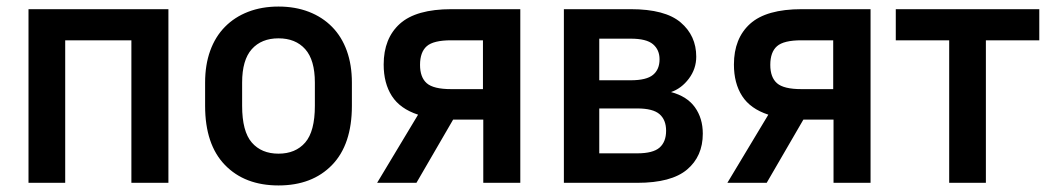

<svg xmlns="http://www.w3.org/2000/svg" viewBox="-20 -558 3203 586"><path d="M67 -530H494V0H381V-435H179V0H67Z M830 8Q727 8 666.5 -54.5Q606 -117 606 -235V-306Q606 -360 621.5 -403Q637 -446 666.5 -476Q696 -506 737.5 -522Q779 -538 830 -538Q881 -538 922.5 -522Q964 -506 993.5 -476Q1023 -446 1038.5 -403Q1054 -360 1054 -306V-235Q1054 -117 993.5 -54.5Q933 8 830 8ZM830 -89Q882 -89 911.5 -123Q941 -157 941 -235V-306Q941 -375 911.5 -408Q882 -441 830 -441Q778 -441 748.5 -408Q719 -375 719 -306V-235Q719 -157 748.5 -123Q778 -89 830 -89Z M1256 -208Q1201 -226 1176 -265Q1151 -304 1151 -361Q1151 -441 1200.5 -485.5Q1250 -530 1358 -530H1568V0H1455V-193H1363L1251 0H1131ZM1454 -286V-435H1357Q1303 -435 1282.5 -417Q1262 -399 1262 -360Q1262 -322 1282.5 -304Q1303 -286 1357 -286Z M1701 -530H1905Q2010 -530 2057.5 -489.5Q2105 -449 2105 -385Q2105 -348 2082.5 -318Q2060 -288 2028 -277Q2077 -264 2101 -230.5Q2125 -197 2125 -150Q2125 -81 2077 -40.5Q2029 0 1925 0H1701ZM1925 -90Q1973 -90 1993 -107.5Q2013 -125 2013 -159Q2013 -192 1993 -209.5Q1973 -227 1925 -227H1809V-90ZM1905 -313Q1953 -313 1973 -329.5Q1993 -346 1993 -377Q1993 -406 1973 -423Q1953 -440 1905 -440H1809V-313Z M2325 -208Q2270 -226 2245 -265Q2220 -304 2220 -361Q2220 -441 2269.5 -485.5Q2319 -530 2427 -530H2637V0H2524V-193H2432L2320 0H2200ZM2523 -286V-435H2426Q2372 -435 2351.5 -417Q2331 -399 2331 -360Q2331 -322 2351.5 -304Q2372 -286 2426 -286Z M2877 -435H2714V-530H3152V-435H2989V0H2877Z"/></svg>

Font: Golos UI Medium
Style: Regular
Weight: 500
Designer: A.Korolkova, Vitaly Kuzmin
Foundry: ParaType Ltd
Version: Version 2.000